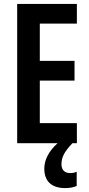

<svg xmlns="http://www.w3.org/2000/svg" viewBox="-20 -734 458 984"><path d="M295 108C295 74 308 45 351 0H374V-103H184V-321H362V-422H184V-613H374V-714H68V0H275C229 41 207 87 207 130C207 194 243 230 315 230C340 230 360 225 373 219V146C365 150 355 153 339 153C311 153 295 136 295 108Z"/></svg>

Font: Noto Sans Georgian ExtraCondensed SemiBold
Style: Regular
Weight: 600
Width: 2
Designer: Monotype Design Team, Akaki Razmadze
Foundry: Google LLC
Version: Version 2.005